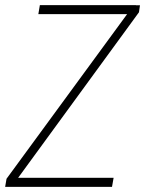

<svg xmlns="http://www.w3.org/2000/svg" viewBox="-25 -731 567 751"><path d="M419.4 -35.6 413.1 0H7.8L14.2 -35.6ZM518.6 -683.1 20 0H-4.9L0.5 -31.7L497.6 -710.4H522.5ZM506.8 -710.9 501 -675.8H125L130.9 -710.9Z"/></svg>

Font: Roboto Condensed ExtraLight
Style: Italic
Weight: 250
Italic angle: -12°
Designer: Christian Robertson
Foundry: Google
Version: Version 3.008; 2023